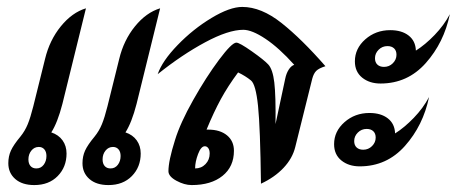

<svg xmlns="http://www.w3.org/2000/svg" viewBox="-20 -524 1318 554"><path d="M172 -81Q172 -42 146.5 -16Q121 10 79 10Q44 10 24 -7.5Q4 -25 4 -53Q4 -73 11.5 -89.5Q19 -106 39 -130Q52 -146 60 -165.5Q68 -185 76 -217L110 -354Q123 -408 155.5 -448Q188 -488 228 -500L160 -224Q146 -170 128 -142Q149 -135 160.5 -119Q172 -103 172 -81ZM114 -74Q114 -86 108 -93Q102 -100 92 -100Q79 -100 70.5 -89.5Q62 -79 62 -64Q62 -52 68 -45Q74 -38 85 -38Q98 -38 106 -48.5Q114 -59 114 -74ZM386 -81Q386 -42 360.5 -16Q335 10 293 10Q258 10 238 -7.5Q218 -25 218 -53Q218 -73 225.5 -89.5Q233 -106 253 -130Q266 -146 274 -165.5Q282 -185 290 -217L324 -354Q337 -408 369.5 -448Q402 -488 442 -500L374 -224Q360 -170 342 -142Q363 -135 374.5 -119Q386 -103 386 -81ZM328 -74Q328 -86 322 -93Q316 -100 306 -100Q293 -100 284.5 -89.5Q276 -79 276 -64Q276 -52 282 -45Q288 -38 299 -38Q312 -38 320 -48.5Q328 -59 328 -74Z M919 -333Q900 -327 892.5 -319.5Q885 -312 881 -297L832 -100Q824 -67 798 -39.5Q772 -12 733 6Q731 -156 724.5 -218.5Q718 -281 704 -292Q688 -305 667 -315Q638 -276 617.5 -238.5Q597 -201 576 -150H581Q615 -150 635 -133.5Q655 -117 655 -89Q655 -43 622 -16.5Q589 10 533 10Q512 10 489 -2.5Q466 -15 466 -30Q466 -60 485 -120Q500 -169 537.5 -235.5Q575 -302 612 -351.5Q649 -401 662 -401Q671 -401 706.5 -376Q742 -351 754 -338Q767 -324 771.5 -286Q776 -248 775 -166L803 -297Q806 -312 813 -323Q820 -334 829 -337Q785 -386 746 -412Q707 -438 682 -438Q639 -438 572 -402Q505 -366 435 -310Q448 -348 492.5 -394Q537 -440 590 -472Q643 -504 679 -504Q734 -504 792.5 -457.5Q851 -411 919 -333ZM571 -102Q560 -102 551.5 -79.5Q543 -57 543 -38Q561 -38 573 -50.5Q585 -63 585 -81Q585 -91 581 -96.5Q577 -102 571 -102Z M1004 -347Q1004 -384 1034 -410.5Q1064 -437 1106 -437Q1139 -437 1159 -421.5Q1179 -406 1180 -378Q1207 -395 1234 -423Q1261 -451 1278 -483Q1261 -401 1208.5 -342Q1156 -283 1078 -283Q1046 -283 1025 -300Q1004 -317 1004 -347ZM1062 -356Q1062 -344 1069 -337.5Q1076 -331 1088 -331Q1103 -331 1113.5 -341.5Q1124 -352 1124 -366Q1124 -378 1117 -384.5Q1110 -391 1098 -391Q1083 -391 1072.5 -380.5Q1062 -370 1062 -356ZM1218 -244Q1201 -162 1148.5 -103Q1096 -44 1018 -44Q986 -44 965 -61Q944 -78 944 -108Q944 -145 974 -171.5Q1004 -198 1046 -198Q1079 -198 1099 -182.5Q1119 -167 1120 -139Q1147 -156 1174 -184Q1201 -212 1218 -244ZM1064 -127Q1064 -139 1057 -145.5Q1050 -152 1038 -152Q1023 -152 1012.5 -141.5Q1002 -131 1002 -117Q1002 -105 1009 -98.5Q1016 -92 1028 -92Q1043 -92 1053.5 -102.5Q1064 -113 1064 -127Z"/></svg>

Font: Srisakdi
Style: Bold
Weight: 700
Designer: Cadson Demak Co.,Ltd.
Foundry: Cadson Demak Co.,Ltd.
Version: Version 1.000